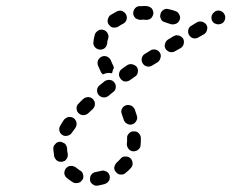

<svg xmlns="http://www.w3.org/2000/svg" viewBox="-20 -584 756 627"><path d="M292 -22Q301 -24 310 -26Q314 -27 319 -27Q323 -26 327 -24Q331 -22 334 -19Q336 -15 338 -11Q340 -2 336 6Q331 14 322 17Q311 20 300 22Q290 24 283 18Q275 13 274 4Q274 3 274 3Q274 2 274 2Q274 -1 274 -3Q275 -5 275 -7Q275 -9 276 -10Q277 -12 278 -13Q280 -17 284 -19Q288 -22 292 -22ZM211 -42Q210 -42 208 -42Q207 -42 205 -41Q205 -41 204 -41Q201 -39 198 -37Q198 -37 197 -36Q196 -35 196 -35Q190 -28 190 -18Q191 -9 198 -3Q208 5 219 12Q223 14 228 14Q232 14 236 13Q241 12 244 9Q247 6 250 2Q254 -6 251 -15Q249 -24 240 -28Q234 -32 228 -37Q224 -40 220 -41Q216 -43 211 -42ZM353 -38Q353 -33 354 -29Q356 -25 359 -22Q365 -14 374 -14Q383 -13 390 -19Q400 -27 408 -36Q414 -43 413 -52Q412 -62 405 -68Q402 -71 397 -72Q393 -73 389 -73Q384 -73 380 -71Q376 -69 373 -65Q368 -59 361 -53Q358 -50 356 -46Q354 -42 353 -38ZM186 -118Q183 -119 179 -121Q178 -121 177 -121Q177 -121 176 -121Q171 -121 167 -119Q163 -117 160 -113Q157 -110 155 -106Q154 -102 154 -97Q155 -85 157 -73Q158 -69 161 -65Q163 -61 167 -59Q171 -56 175 -56Q180 -55 184 -56Q188 -57 192 -59Q196 -62 198 -66Q201 -70 201 -74Q202 -78 201 -83Q199 -91 199 -99Q199 -105 195 -111Q192 -116 186 -118ZM395 -132Q394 -141 401 -148Q407 -155 416 -155Q426 -156 433 -149Q439 -143 440 -134Q440 -129 440 -124Q440 -117 439 -110Q439 -105 437 -102Q435 -98 431 -95Q428 -92 423 -91Q419 -89 415 -90Q414 -90 413 -90Q412 -90 412 -90Q408 -92 405 -93Q405 -93 405 -93Q399 -97 397 -102Q394 -108 394 -114Q395 -119 395 -124Q395 -128 395 -132ZM221 -198Q213 -203 204 -202Q195 -200 189 -193Q182 -183 177 -174Q172 -166 174 -157Q176 -148 184 -143Q192 -138 201 -141Q210 -143 215 -151Q220 -158 226 -166Q231 -174 230 -183Q228 -192 221 -198ZM412 -178Q421 -181 425 -189Q430 -197 427 -206Q424 -216 420 -227Q418 -231 415 -234Q412 -238 408 -239Q404 -241 400 -241Q395 -242 391 -240Q382 -237 378 -228Q374 -220 378 -211Q381 -202 384 -193Q387 -184 395 -180Q403 -175 412 -178ZM290 -243Q290 -248 289 -252Q287 -256 284 -260Q278 -266 269 -267Q259 -267 252 -261Q244 -254 237 -246Q230 -240 230 -231Q230 -221 236 -215Q243 -208 252 -208Q261 -208 268 -214Q275 -221 283 -228Q286 -231 288 -235Q290 -239 290 -243ZM354 -314Q348 -322 339 -323Q330 -324 322 -319Q314 -312 306 -306Q298 -300 297 -291Q296 -282 302 -274Q308 -267 317 -266Q326 -265 333 -270Q341 -277 349 -283Q357 -288 358 -298Q359 -307 354 -314ZM427 -365Q421 -372 412 -374Q403 -376 395 -371L378 -359Q371 -354 369 -345Q367 -336 373 -328Q378 -320 387 -318Q396 -317 404 -322L421 -334Q429 -339 430 -348Q432 -357 427 -365ZM351 -366Q350 -368 350 -369Q345 -379 342 -387Q338 -395 330 -399Q321 -403 312 -399Q304 -395 300 -387Q297 -378 300 -370Q304 -360 309 -350Q310 -347 312 -345Q314 -343 316 -341Q320 -343 324 -344Q333 -347 342 -345Q344 -345 346 -345Q347 -347 347 -349Q348 -356 352 -362Q351 -364 351 -366ZM502 -412Q497 -420 488 -422Q478 -424 471 -419L453 -408Q445 -403 443 -394Q441 -385 446 -377Q451 -369 460 -367Q469 -365 477 -370L495 -381Q502 -386 504 -395Q507 -404 502 -412ZM578 -458Q575 -462 572 -464Q568 -467 564 -468Q559 -469 555 -469Q551 -468 547 -466L529 -455Q521 -450 519 -441Q516 -432 521 -424Q524 -420 527 -418Q531 -415 535 -414Q539 -413 544 -414Q548 -414 552 -417L570 -427Q578 -432 580 -441Q582 -450 578 -458ZM285 -446Q286 -459 290 -472Q293 -480 302 -485Q310 -489 319 -486Q328 -483 332 -474Q336 -466 333 -457Q330 -450 330 -442Q329 -435 325 -430Q320 -424 314 -423Q312 -422 310 -422Q309 -422 308 -422Q307 -422 306 -422Q296 -423 290 -430Q284 -437 285 -446ZM654 -503Q652 -507 648 -509Q645 -512 640 -513Q636 -514 632 -514Q627 -513 623 -511L605 -500Q597 -496 595 -487Q593 -478 597 -470Q600 -466 603 -463Q607 -460 611 -459Q616 -458 620 -459Q624 -459 628 -462L646 -472Q654 -477 656 -486Q659 -495 654 -503ZM341 -535Q351 -541 362 -547Q371 -551 379 -548Q388 -544 392 -536Q396 -528 393 -519Q390 -510 381 -506Q373 -502 366 -497Q361 -494 355 -494Q349 -493 343 -496Q342 -497 341 -498Q339 -500 337 -502Q336 -502 336 -503Q336 -503 335 -504Q330 -511 332 -520Q334 -530 341 -535ZM712 -539Q707 -547 698 -549Q689 -551 681 -546V-545Q673 -540 671 -531Q669 -522 674 -514Q676 -511 680 -508Q684 -506 688 -505Q693 -504 697 -505Q701 -505 705 -508H706Q713 -513 715 -522Q717 -531 712 -539ZM504 -538Q503 -534 503 -529Q504 -525 506 -521Q508 -517 512 -514Q516 -512 520 -511Q529 -508 538 -505Q547 -503 556 -507Q564 -511 567 -520Q570 -529 565 -537Q561 -546 552 -548Q542 -552 531 -554Q522 -557 514 -552Q506 -547 504 -538ZM421 -557Q415 -550 415 -541Q415 -536 417 -532Q419 -528 422 -525Q426 -522 430 -521Q434 -519 439 -519Q442 -519 445 -520Q451 -520 457 -519Q467 -519 474 -525Q480 -532 481 -541Q481 -546 479 -550Q478 -554 475 -557Q472 -560 467 -562Q463 -564 459 -564Q452 -565 444 -564Q440 -564 437 -564Q427 -564 421 -557Z"/></svg>

Font: FRB American Cursive Guidelines Arrows Dashed Extrabold
Style: Bold Italic
Weight: 800
Italic angle: -25°
Version: Version 2.0;Modular Font Editor K font №1